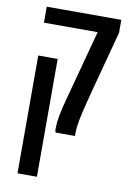

<svg xmlns="http://www.w3.org/2000/svg" viewBox="-95 -688 673 988"><g transform="rotate(10 241.5 -194.5)"><path d="M224.6 0Q223.6 -2 222.4 -6.6Q221.2 -11.2 221.2 -21.5Q221.2 -50.3 227.5 -84.5Q238.3 -139.2 249 -177.2Q259.8 -215.3 271.5 -260.7L348.1 -546.4H67.4V-629.9H457V-562L372.1 -244.1Q363.3 -210.4 356.2 -182.1Q349.1 -153.8 343.3 -130.4Q334.5 -92.8 330.1 -64.5Q325.7 -36.1 325.7 -13.7V0ZM67.9 240.7V-375H169.4V240.7Z"/></g></svg>

Font: Open Sans Condensed SemiBold
Style: Regular
Weight: 600
Width: 3
Designer: Monotype Design Team
Foundry: Monotype Imaging Inc.
Version: Version 3.000; ttfautohint (v1.8.4)